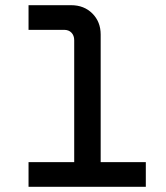

<svg xmlns="http://www.w3.org/2000/svg" viewBox="-20 -720 640 740"><path d="M266 -38V-565Q266 -583 255.5 -594Q245 -605 227 -605H90V-700H254Q304 -700 336 -668Q368 -636 368 -587V-38ZM90 0V-95H542V0Z"/></svg>

Font: SUSE Medium
Style: Regular
Weight: 500
Designer: Rene Bieder
Foundry: SUSE
Version: Version 1.000